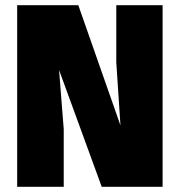

<svg xmlns="http://www.w3.org/2000/svg" viewBox="-20 -718 690 738"><path d="M46 0V-698H281L443 -236L427 -478V-698H605V0H371L207 -449L225 -221V0Z"/></svg>

Font: Azeret Mono ExtraBold
Style: Regular
Weight: 800
Designer: Martin Vácha
Foundry: Displaay
Version: Version 1.002